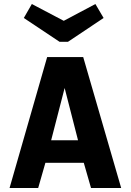

<svg xmlns="http://www.w3.org/2000/svg" viewBox="-20 -940 654 960"><path d="M498 -850.1 319.8 -731H277.8L99.1 -850.1L139.2 -919.9L298.8 -835.9L457 -919.9ZM170.9 0H27.8L215.8 -654.8H396L585.9 0H435.1L398.9 -126H207ZM235.8 -238.8H370.1L303.2 -500Z"/></svg>

Font: IntelOne Mono Bold
Style: Regular
Weight: 700
Designer: Fred Shallcrass
Foundry: Frere-Jones Type LLC
Version: Version 1.200;hotconv 1.1.0;makeotfexe 2.6.0;FJTRelease1.2